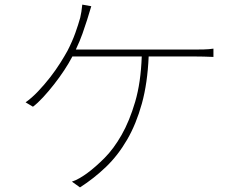

<svg xmlns="http://www.w3.org/2000/svg" viewBox="-20 -790 1040 833"><path d="M823 -575Q841 -575 864 -575.5Q887 -576 906 -579V-543Q887 -544 863.5 -544.5Q840 -545 823 -545H625Q620 -429 595.5 -340.5Q571 -252 531.5 -184Q492 -116 440 -66Q388 -16 327 23L292 -2Q308 -7 326 -17.5Q344 -28 360 -40Q394 -65 433.5 -104.5Q473 -144 507.5 -204.5Q542 -265 566.5 -348.5Q591 -432 595 -545H294Q279 -516 258.5 -485Q238 -454 214.5 -424Q191 -394 167.5 -368.5Q144 -343 123 -327L91 -346Q118 -365 145.5 -394Q173 -423 197.5 -454.5Q222 -486 241.5 -517Q261 -548 273 -570Q294 -611 307 -647.5Q320 -684 328 -713Q331 -725 333 -738.5Q335 -752 337 -770L376 -763L358 -704Q349 -676 338 -644.5Q327 -613 309 -575Z"/></svg>

Font: SpoqaHanSans
Style: Thin
Weight: 250
Designer: [Spoqa Han Sans] Dong-huui Kim \uAE40 \uB3D9 \uD718   [Noto Sans] Ryoko NISHIZUKA \u897F \u585A \u6DBC \u5B50  (kana & i
Foundry: Spoqa (http://bi.spoqa.com)
Version: Version 1.004;PS 1.004;hotconv 1.0.82;makeotf.lib2.5.63406